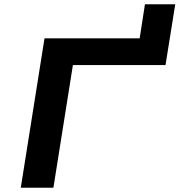

<svg xmlns="http://www.w3.org/2000/svg" viewBox="-20 -886 847 906"><path d="M78 0 190 -705H639L664 -866H807L761 -579H324L232 0Z"/></svg>

Font: Nunito Sans 7pt Expanded
Style: Bold Italic
Weight: 700
Width: 7
Italic angle: -9°
Designer: Vernon Adams
Foundry: Vernon Adams
Version: Version 3.101;gftools[0.9.27]